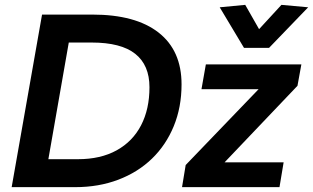

<svg xmlns="http://www.w3.org/2000/svg" viewBox="-20 -770 1288 790"><path d="M28 0 153 -710H360Q538 -710 632.5 -636Q727 -562 727 -423Q727 -329 695 -251Q663 -173 605 -117Q547 -61 466.5 -30.5Q386 0 290 0ZM179 -115H301Q394 -115 460 -151.5Q526 -188 560.5 -254.5Q595 -321 595 -411Q595 -502 536.5 -548.5Q478 -595 357 -595H263ZM729 0 744 -91 1044 -403H809L827 -505H1220L1204 -417L904 -102H1147L1130 0ZM984 -573 884 -740 989 -750 1046 -650 1138 -750 1248 -740 1087 -573Z"/></svg>

Font: Livvic SemiBold
Style: Italic
Weight: 600
Italic angle: -10°
Designer: Jacques Le Bailly, Baron von Fonthausen
Version: Version 1.001; ttfautohint (v1.8.2)